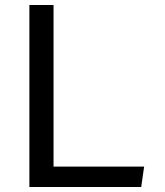

<svg xmlns="http://www.w3.org/2000/svg" viewBox="-20 -750 660 770"><path d="M97.8 -730H194.7V0H97.8ZM152.8 -81.8H558L546.3 0H152.8Z"/></svg>

Font: Monaspace Krypton Var ExLight
Style: Regular
Weight: 200
Designer: Riley Cran and the Lettermatic Team
Version: Version 1.200 (Monaspace Krypton Var)